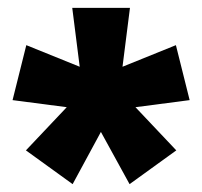

<svg xmlns="http://www.w3.org/2000/svg" viewBox="-20 -783 515 489"><path d="M311 -763H164L183 -613L47 -668L12 -528L150 -510L46 -400L165 -314L237 -447L310 -314L429 -400L325 -510L463 -528L428 -668L292 -613Z"/></svg>

Font: Noto Sans Georgian ExtraCondensed Black
Style: Regular
Weight: 900
Width: 2
Designer: Monotype Design Team, Akaki Razmadze
Foundry: Google LLC
Version: Version 2.005